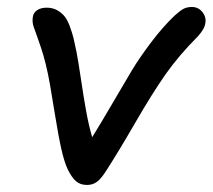

<svg xmlns="http://www.w3.org/2000/svg" viewBox="-20 -520 609 550"><path d="M229 9.8Q210.4 9.8 198.2 -0.5Q186 -10.7 173.8 -35.2Q164.1 -56.2 155.8 -92.8Q147.5 -129.4 137 -194.3Q126.5 -259.3 123 -278.8Q111.8 -341.3 97.4 -383.5Q83 -425.8 77.1 -441.2Q71.3 -456.5 74.2 -472.2Q75.7 -483.4 86.2 -490.7Q96.7 -498 113.8 -498Q130.9 -498 143.8 -490.7Q156.7 -483.4 165 -473.1Q173.3 -462.9 180.2 -444.1Q187 -425.3 190.7 -410.4Q194.3 -395.5 199.2 -371.1Q204.1 -345.7 211.7 -294.7Q219.2 -243.7 226.8 -201.7Q234.4 -159.7 244.1 -127Q266.6 -163.1 301.8 -223.4Q336.9 -283.7 357.9 -318.6Q378.9 -353.5 412.1 -397.7Q445.3 -441.9 480 -475.1Q495.6 -489.3 505.6 -494.6Q515.6 -500 529.8 -500Q548.3 -500 560.1 -485.1Q571.8 -470.2 567.9 -452.1Q565.9 -437.5 547.9 -417Q493.2 -362.3 454.8 -307.9Q416.5 -253.4 366.7 -167.2Q316.9 -81.1 282.2 -27.8Q268.6 -6.8 256.8 1.5Q245.1 9.8 229 9.8Z"/></svg>

Font: Shantell Sans Normal
Style: Italic
Weight: 400
Italic angle: -11.31°
Designer: Stephen Nixon, Anya Danilova, Shantell Martin
Foundry: Arrow Type
Version: Version 1.006;[559af2be0]